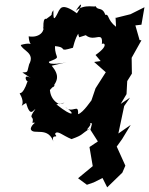

<svg xmlns="http://www.w3.org/2000/svg" viewBox="-20 -575 640 824"><path d="M375 -45 368 -18 400 32 364 56 378 138 315 190 353 218 382 208 420 189 440 229 505 166 518 136 481 54 504 22 541 -39 488 -2 513 -120 538 -156 498 -129 523 -171 526 -227 546 -259 545 -327 587 -402 579 -403 561 -466 587 -469 600 -544 540 -514 472 -497 476 -499 478 -460C439 -490 449 -516 432 -511C419 -549 398 -527 390 -550C394 -540 344 -562 305 -528C332 -572 337 -558 310 -518C242 -568 238 -533 233 -530C210 -481 209 -491 209 -531C191 -507 218 -521 179 -494C156 -502 173 -412 164 -461C174 -443 150 -411 103 -419C107 -358 138 -402 69 -382C76 -358 132 -348 105 -299C95 -265 103 -265 76 -264L112 -240C76 -262 94 -219 99 -228C74 -153 60 -185 66 -171C97 -117 48 -109 92 -133C110 -70 122 -103 132 -107C96 -57 129 -84 119 -48C145 -51 114 -45 112 -21C121 9 191 -39 212 42C193 -10 236 25 216 0C225 -19 249 7 287 22C340 3 323 3 369 -25C324 -1 396 -49 355 -50ZM348 -424C386 -392 424 -447 417 -384C418 -395 457 -386 390 -339L412 -313L384 -309L434 -265L390 -196L372 -143C375 -150 338 -91 315 -85C318 -135 291 -84 260 -116C305 -86 297 -67 222 -127C270 -139 261 -131 233 -130C253 -121 193 -134 194 -197C239 -205 193 -236 189 -183C231 -226 237 -250 202 -293L266 -308C257 -305 186 -293 190 -310C248 -334 215 -320 216 -377C275 -372 224 -350 293 -370C299 -396 315 -444 328 -436C360 -454 301 -457 320 -415Z"/></svg>

Font: Asimov Aggro
Style: It
Weight: 500
Designer: Google
Version: Version 2.000980; 2014